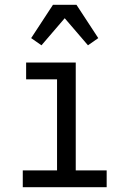

<svg xmlns="http://www.w3.org/2000/svg" viewBox="-20 -781 540 801"><path d="M75 0V-70H218V-450H89V-520H296V-70H425V0ZM153 -592 110 -622 201 -761H299L390 -622L347 -592L250 -705Z"/></svg>

Font: Iosevka Term SS14
Style: Regular
Weight: 400
Monospace: yes
Designer: Belleve Invis
Foundry: Belleve Invis
Version: Version 24.1.1; ttfautohint (v1.8.4)